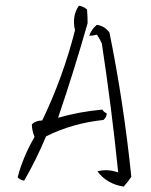

<svg xmlns="http://www.w3.org/2000/svg" viewBox="-20 -702 540 686"><path d="M298.8 -574.2Q306.6 -597.7 326.2 -613.3Q353.5 -609.4 371.1 -585.9Q421.9 -335.9 449.2 -70.3Q437.5 -52.7 421.9 -35.2Q361.3 -44.9 328.1 -89.8Q363.3 -99.6 402.3 -85.9Q378.9 -316.4 343.8 -546.9Q335.9 -564.5 326.2 -578.1Q310.5 -574.2 298.8 -574.2ZM248 -593.8Q236.3 -644.5 261.7 -681.6Q277.3 -679.7 291 -668Q293 -644.5 293 -619.1Q244.1 -447.3 187.5 -281.2Q261.7 -302.7 345.7 -310.5Q349.6 -302.7 361.3 -296.9Q361.3 -283.2 349.6 -273.4Q238.3 -261.7 144.5 -214.8Q109.4 -130.9 66.4 -56.6Q52.7 -58.6 43 -68.4Q62.5 -142.6 103.5 -212.9Q93.8 -236.3 93.8 -257.8Q107.4 -271.5 130.9 -271.5Q205.1 -425.8 248 -593.8Z"/></svg>

Font: BoLeHuaiShuti
Style: Regular
Weight: 400
Designer: Aston.linsen@gmail.com
Foundry: BoLe
Version: Version 1.00 June 15, 2016, initial release